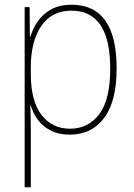

<svg xmlns="http://www.w3.org/2000/svg" viewBox="-20 -558 564 810"><path d="M282 -538Q472 -538 472 -269Q472 -131 419.5 -60.5Q367 10 274 10Q227 10 193.5 -7.5Q160 -25 139.5 -53Q119 -81 110 -113H108Q109 -88 109.5 -60.5Q110 -33 110 -4V232H84V-528H105L106 -403H108Q118 -437 139.5 -468Q161 -499 196 -518.5Q231 -538 282 -538ZM281 -513Q198 -513 154 -448Q110 -383 110 -275V-246Q110 -132 155 -73.5Q200 -15 275 -15Q352 -15 398.5 -76Q445 -137 445 -269Q445 -513 281 -513Z"/></svg>

Font: Noto Sans Lao Looped SemiCondensed Thin
Style: Regular
Weight: 100
Width: 4
Designer: Mark Frömberg, Ben Mitchell
Foundry: The Fontpad Ltd
Version: Version 1.002; ttfautohint (v1.8.4.7-5d5b)